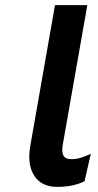

<svg xmlns="http://www.w3.org/2000/svg" viewBox="-20 -720 383 752"><path d="M204.4 12Q142.6 12 114.1 -31.8Q85.6 -75.6 99 -150.8L195.4 -700H322L225.8 -153Q221.1 -126 228.2 -111.3Q235.4 -96.6 260 -96.6Q278.4 -96.6 295.8 -101.9Q313.2 -107.3 335.6 -117.4L311.2 -10.2Q289.1 0.8 262.4 6.4Q235.7 12 204.4 12Z"/></svg>

Font: Overpass
Style: Italic
Weight: 400
Italic angle: -10°
Designer: Delve Withrington, Dave Bailey, Thomas Jockin
Foundry: Delve Fonts LLC
Version: Version 4.000